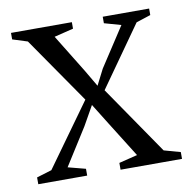

<svg xmlns="http://www.w3.org/2000/svg" viewBox="-64 -576 641 640"><g transform="rotate(-10 257.0 -256.0)"><path d="M66.5 -38.5 219 -250.5 64 -474.5 13.5 -490.5V-512.5H219.5V-490.5L154.5 -474.5L233.5 -346L267 -289L294 -342L380.5 -474.5L324 -490.5V-512.5H481V-490.5L432 -474.5L287.5 -270L446.5 -38.5L502 -23V0H294V-23L356.5 -38.5L281 -159L237.5 -229L200.5 -163.5L121.5 -38.5L181 -23V0H15.5V-23Z"/></g></svg>

Font: Merriweather 120pt Light
Style: Regular
Weight: 300
Version: Version 2.100